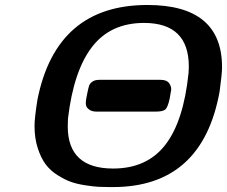

<svg xmlns="http://www.w3.org/2000/svg" viewBox="-20 -737 921 779"><path d="M120.1 -226.1Q120.1 -258.3 131.8 -332Q208 -716.8 578.1 -716.8Q881.3 -716.8 880.9 -463.9Q880.9 -438 871.1 -366.2Q801.3 22 438 22H425.8Q399.9 22 380.4 21Q360.8 20 326.9 14.9Q293 9.8 268.1 1Q243.2 -7.8 213.6 -26.4Q184.1 -44.9 165 -70.6Q146 -96.2 133.1 -136.2Q120.1 -176.3 120.1 -226.1ZM254.9 -224.1Q254.9 -53.2 439 -53.2Q576.2 -53.2 650.6 -149.2Q725.1 -245.1 745.1 -441.9Q745.1 -444.8 745.6 -453.4Q746.1 -461.9 746.1 -466.8Q746.1 -643.6 564.9 -644Q428.7 -644 353.8 -547.1Q278.8 -450.2 255.9 -256.8Q255.9 -252.9 255.4 -241.9Q254.9 -231 254.9 -224.1ZM328.1 -318.8Q328.1 -332 335 -362.8Q338.9 -381.8 342 -390.4Q345.2 -398.9 355.2 -406Q365.2 -413.1 383.8 -413.1H630.9Q655.8 -413.1 665.3 -400.6Q674.8 -388.2 674.8 -374Q674.8 -372.1 668 -335Q660.2 -299.8 649.7 -292Q639.2 -284.2 611.8 -284.2H372.1Q353 -284.2 342.5 -292Q332 -299.8 330.1 -306.4Q328.1 -313 328.1 -318.8Z"/></svg>

Font: CMU Sans Serif
Style: BoldOblique
Weight: 700
Italic angle: -12°
Version: Version 0.7.0